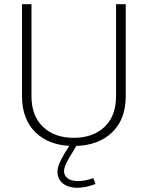

<svg xmlns="http://www.w3.org/2000/svg" viewBox="-20 -678 691 899"><path d="M523.4 -228C523.4 -166 505.4 -117.7 469.7 -84C433.6 -49.8 385.3 -32.7 325.2 -32.7C265.1 -32.7 217.3 -49.8 181.6 -84C145.5 -117.7 127.4 -166 127.4 -228V-658.2H83V-228.5C83 -154.8 105 -97.2 148.4 -56.2C188 -19 239.7 1.5 304.2 4.9L281.7 41C263.7 72.8 249 100.6 249 126C249 171.4 285.2 201.2 341.3 201.2C367.7 201.2 396.5 195.3 427.2 183.6L417 155.8C392.1 165 368.2 169.9 345.2 169.9C304.7 169.9 279.8 152.3 279.8 123C279.8 107.9 288.6 85.9 306.2 57.1L337.4 5.4C406.2 2.9 461.4 -17.6 502.9 -56.2C546.9 -97.2 568.8 -154.8 568.8 -228.5V-658.2H523.4Z"/></svg>

Font: Estedad ExtraLight
Style: Regular
Weight: 200
Designer: Amin Abedi
Version: Version 7.3